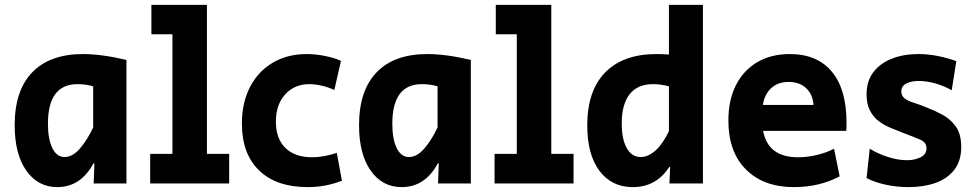

<svg xmlns="http://www.w3.org/2000/svg" viewBox="-20 -750 3990 785"><path d="M214 15Q135 15 87.5 -52.5Q40 -120 40 -238Q40 -380 112 -454.5Q184 -529 319 -529Q395 -529 497 -505V0H363L366 -82H362Q310 15 214 15ZM244 -108Q277 -108 307 -143Q337 -178 361 -229V-397Q345 -402 328 -404Q311 -406 297 -406Q176 -406 176 -244Q176 -181 194 -144.5Q212 -108 244 -108Z M594 0V-121H685V-610H599V-730H826V-121H917V0Z M1238 15Q1110 15 1039.5 -53Q969 -121 969 -245Q969 -330 1002 -394Q1035 -458 1095 -493.5Q1155 -529 1234 -529Q1272 -529 1312 -520.5Q1352 -512 1374 -501L1347 -382Q1324 -393 1296 -399.5Q1268 -406 1245 -406Q1184 -406 1146 -364Q1108 -322 1108 -253Q1108 -183 1147 -145Q1186 -107 1256 -107Q1303 -107 1357 -125L1378 -11Q1344 2 1309.5 8.5Q1275 15 1238 15Z M1622 15Q1543 15 1495.5 -52.5Q1448 -120 1448 -238Q1448 -380 1520 -454.5Q1592 -529 1727 -529Q1803 -529 1905 -505V0H1771L1774 -82H1770Q1718 15 1622 15ZM1652 -108Q1685 -108 1715 -143Q1745 -178 1769 -229V-397Q1753 -402 1736 -404Q1719 -406 1705 -406Q1584 -406 1584 -244Q1584 -181 1602 -144.5Q1620 -108 1652 -108Z M2002 0V-121H2093V-610H2007V-730H2234V-121H2325V0Z M2567 15Q2481 15 2431 -51.5Q2381 -118 2381 -237Q2381 -379 2454.5 -454Q2528 -529 2664 -529Q2678 -529 2690 -528.5Q2702 -528 2715 -527V-730H2854V0H2717L2720 -67H2716Q2663 15 2567 15ZM2599 -108Q2631 -108 2661 -135.5Q2691 -163 2715 -214V-397Q2681 -406 2650 -406Q2587 -406 2554.5 -365Q2522 -324 2522 -245Q2522 -181 2542.5 -144.5Q2563 -108 2599 -108Z M3226 15Q3102 15 3030 -57Q2958 -129 2958 -257Q2958 -341 2989 -402Q3020 -463 3076.5 -496Q3133 -529 3209 -529Q3321 -529 3381 -457Q3441 -385 3441 -249Q3441 -240 3441 -231.5Q3441 -223 3440 -215H3100Q3120 -107 3243 -107Q3281 -107 3320.5 -116.5Q3360 -126 3390 -142L3413 -29Q3330 15 3226 15ZM3099 -321H3306Q3303 -364 3276 -389.5Q3249 -415 3204 -415Q3161 -415 3133.5 -390Q3106 -365 3099 -321Z M3695 15Q3646 15 3600.5 5Q3555 -5 3523 -22L3536 -142Q3570 -121 3611 -108Q3652 -95 3688 -95Q3720 -95 3744 -107Q3768 -119 3768 -144Q3768 -168 3742.5 -179Q3717 -190 3664 -210Q3644 -218 3619.5 -228Q3595 -238 3573 -254.5Q3551 -271 3537 -297.5Q3523 -324 3523 -364Q3523 -418 3550.5 -454.5Q3578 -491 3626 -510Q3674 -529 3734 -529Q3775 -529 3814.5 -521Q3854 -513 3890 -500L3871 -381Q3842 -398 3805.5 -408.5Q3769 -419 3737 -419Q3706 -419 3685.5 -408.5Q3665 -398 3665 -376Q3665 -358 3679 -347.5Q3693 -337 3717 -329.5Q3741 -322 3770 -310Q3799 -299 3831.5 -282Q3864 -265 3887 -234Q3910 -203 3910 -149Q3910 -92 3881.5 -55.5Q3853 -19 3804.5 -2Q3756 15 3695 15Z"/></svg>

Font: Secular One
Style: Regular
Weight: 400
Designer: Michal Sahar
Foundry: Hagilda
Version: Version 1.002; ttfautohint (v1.8.4.7-5d5b);gftools[0.9.29]